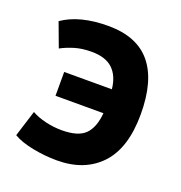

<svg xmlns="http://www.w3.org/2000/svg" viewBox="-102 -602 663 704"><g transform="rotate(20 229.5 -250.0)"><path d="M109 -300H295Q290 -350 262 -377Q234 -404 179 -404Q141 -404 112 -395Q83 -386 61 -374L26 -468Q92 -514 204 -514Q316 -514 371 -447.5Q426 -381 426 -250Q426 -118 364 -52Q302 14 194 14Q147 14 99 4.5Q51 -5 23 -22L55 -124Q78 -111 109.5 -103.5Q141 -96 173 -96Q237 -96 264 -123Q291 -150 296 -207H109Z"/></g></svg>

Font: PT Sans
Style: Bold
Weight: 700
Version: Version 2.003W OFL; ttfautohint (v1.6)